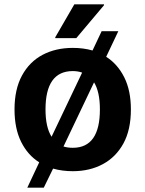

<svg xmlns="http://www.w3.org/2000/svg" viewBox="-20 -780 671 886"><path d="M106 86 161 -31Q108 -64 77.5 -125.5Q47 -187 47 -275Q47 -368 81.5 -431.5Q116 -495 176.5 -527Q237 -559 316 -559Q365 -559 407 -547L449 -636H526L470 -518Q523 -484 553.5 -423Q584 -362 584 -275Q584 -181 549.5 -118Q515 -55 454.5 -22.5Q394 10 316 10Q267 10 225 -2L182 86ZM190 -275Q190 -193 218 -149L359 -445Q339 -452 316 -452Q190 -452 190 -275ZM441 -275Q441 -356 414 -400L273 -104Q292 -98 316 -98Q441 -98 441 -275ZM235 -604V-608L323 -760H460V-756L332 -604Z"/></svg>

Font: Kufam SemiBold
Style: Regular
Weight: 600
Designer: Wael Morcos, Artur Schmal
Foundry: Original Type
Version: Version 1.300; ttfautohint (v1.8.3)